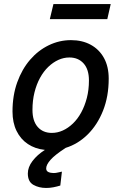

<svg xmlns="http://www.w3.org/2000/svg" viewBox="-20 -732 595 952"><path d="M209 200Q173 200 145.5 184.5Q118 169 118 128Q118 97 141 66.5Q164 36 203 11Q202 11 202 11Q202 11 201 11Q154 6 118 -18Q82 -42 62 -83Q42 -124 42 -179Q42 -259 65.5 -324Q89 -389 129 -435.5Q169 -482 221.5 -507.5Q274 -533 332 -533Q388 -533 430 -510Q472 -487 495.5 -444.5Q519 -402 519 -342Q519 -254 491 -183.5Q463 -113 415 -65.5Q367 -18 306 1Q252 36 230.5 60.5Q209 85 209 103Q209 116 220 121Q231 126 246 126Q257 126 268.5 123Q280 120 287 119L279 188Q263 193 245 196.5Q227 200 209 200ZM237 -73Q265 -73 291.5 -85Q318 -97 341.5 -119.5Q365 -142 382.5 -174Q400 -206 410.5 -246Q421 -286 421 -333Q421 -388 394.5 -417.5Q368 -447 324 -447Q296 -447 269.5 -435Q243 -423 219.5 -400.5Q196 -378 178.5 -346Q161 -314 151 -274Q141 -234 141 -187Q141 -132 167 -102.5Q193 -73 237 -73ZM227 -637 245 -712H529L512 -637Z"/></svg>

Font: Ubuntu Sans Medium
Style: Italic
Weight: 500
Italic angle: -13.5°
Designer: Dalton Maag Ltd
Foundry: Dalton Maag Ltd
Version: Version 1.006